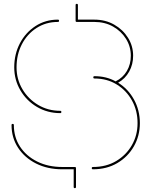

<svg xmlns="http://www.w3.org/2000/svg" viewBox="-20 -880 787 998"><path d="M463 0Q457 0 457 -6Q457 -12 463 -12Q532 -12 584 -43Q636 -74 665.5 -125.5Q695 -177 695 -240Q695 -305 666 -357.5Q637 -410 586.5 -441Q536 -472 471 -472Q465 -472 465 -478Q465 -484 471 -484Q533 -484 581 -457Q619 -476 639.5 -511Q660 -546 660 -590Q660 -638 635 -678Q610 -718 567.5 -742Q525 -766 470 -766H379Q373 -766 373 -772V-854Q373 -860 379 -860Q385 -860 385 -854V-778H470Q528 -778 573.5 -752Q619 -726 645.5 -683.5Q672 -641 672 -590Q672 -545 651.5 -508Q631 -471 594 -450Q646 -418 676.5 -362.5Q707 -307 707 -240Q707 -174 676 -119.5Q645 -65 590 -32.5Q535 0 463 0ZM54 -530Q54 -599 83.5 -655Q113 -711 164.5 -744.5Q216 -778 281 -778Q287 -778 287 -772Q287 -766 281 -766Q219 -766 170 -734.5Q121 -703 93.5 -649.5Q66 -596 66 -530Q66 -468 96.5 -416.5Q127 -365 178.5 -334.5Q230 -304 293 -304Q299 -304 299 -298Q299 -292 293 -292Q227 -292 172.5 -324Q118 -356 86 -410.5Q54 -465 54 -530ZM40 -230Q40 -236 46 -236Q52 -236 52 -230Q52 -167 84 -118Q116 -69 173 -40.5Q230 -12 304 -12H369Q375 -12 375 -6V92Q375 98 369 98Q363 98 363 92V0H304Q227 0 167.5 -30Q108 -60 74 -112Q40 -164 40 -230Z"/></svg>

Font: Moirai One
Style: Regular
Weight: 400
Designer: Jiyeon Park
Foundry: JAMO
Version: Version 1.000; ttfautohint (v1.8.4.7-5d5b);gftools[0.9.29]